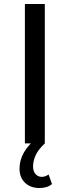

<svg xmlns="http://www.w3.org/2000/svg" viewBox="-20 -720 350 964"><path d="M105 -700H205V0H105ZM78 127Q78 40 170 -31L205 0Q171 32 158.5 60.5Q146 89 146 116Q146 140 158.5 154Q171 168 190 168Q207 168 224 156L241 204Q218 224 178 224Q133 224 105.5 197.5Q78 171 78 127Z"/></svg>

Font: APTA Sans Medium
Style: Bold
Weight: 500
Version: Version 7.200